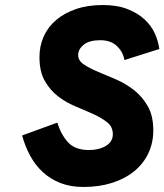

<svg xmlns="http://www.w3.org/2000/svg" viewBox="-20 -732 654 764"><path d="M475 -493Q470 -525 445.5 -548.5Q421 -572 379 -572Q335 -572 313 -554Q291 -536 291 -513Q291 -491 313 -476Q335 -461 368.5 -447Q402 -433 440.5 -416.5Q479 -400 512.5 -374Q546 -348 568 -309.5Q590 -271 590 -213Q590 -164 570.5 -122.5Q551 -81 514.5 -51Q478 -21 426.5 -4.5Q375 12 312 12Q261 12 221 -3.5Q181 -19 151 -46.5Q121 -74 100.5 -111.5Q80 -149 68 -193L208 -244Q223 -196 251 -165.5Q279 -135 334 -135Q374 -135 401.5 -151.5Q429 -168 429 -198Q429 -227 407.5 -244.5Q386 -262 353.5 -277Q321 -292 283 -307.5Q245 -323 212.5 -347.5Q180 -372 158.5 -409.5Q137 -447 137 -505Q137 -549 154 -587Q171 -625 203.5 -652.5Q236 -680 282.5 -696Q329 -712 389 -712Q446 -712 487 -696Q528 -680 555 -655Q582 -630 596 -599Q610 -568 614 -537Z"/></svg>

Font: Overpass Heavy
Style: Italic
Weight: 900
Italic angle: -10°
Designer: Delve Withrington, Dave Bailey
Foundry: Delve Fonts
Version: Version 3.000;DELV;Overpass